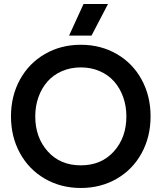

<svg xmlns="http://www.w3.org/2000/svg" viewBox="-20 -935 812 965"><path d="M205.8 -663.6Q286.1 -710 386.2 -710Q486.3 -710 566.7 -663.6Q647 -617.2 691.9 -534.9Q736.8 -452.6 736.8 -350.1Q736.8 -247.6 691.9 -165.3Q647 -83 566.7 -36.6Q486.3 9.8 386.2 9.8Q286.1 9.8 205.8 -36.6Q125.5 -83 80.3 -165.3Q35.2 -247.6 35.2 -350.1Q35.2 -452.6 80.3 -534.9Q125.5 -617.2 205.8 -663.6ZM157.2 -350.1Q157.2 -244.1 220 -174.1Q282.7 -104 386.2 -104Q489.7 -104 552.5 -174.1Q615.2 -244.1 615.2 -350.1Q615.2 -401.9 599.1 -447Q583 -492.2 553.7 -525.4Q524.4 -558.6 481.2 -577.4Q438 -596.2 386.2 -596.2Q334.5 -596.2 291.3 -577.4Q248 -558.6 218.8 -525.4Q189.5 -492.2 173.3 -447Q157.2 -401.9 157.2 -350.1ZM327.1 -755.9 399.9 -915H522.9L439.9 -755.9Z"/></svg>

Font: TASA Explorer SemiBold
Style: Regular
Weight: 600
Designer: Weizhong Zhang
Foundry: Local Remote
Version: Version 1.000;Glyphs 3.1.2 (3151)